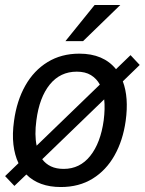

<svg xmlns="http://www.w3.org/2000/svg" viewBox="-32 -743 582 773"><path d="M26 5.5 -11.5 -34 42.5 -86Q27 -118.5 22 -161Q17 -203.5 24.5 -256.5Q35.5 -337.5 70 -398.5Q104.5 -459.5 159.8 -493.2Q215 -527 287.5 -527Q384.5 -527 435 -464.5L493.5 -521L530.5 -481.5L462.5 -415.5Q487 -350.5 474 -256.5Q463 -177.5 429.2 -117.5Q395.5 -57.5 341 -23.8Q286.5 10 213 10Q124.5 10 74 -40.5ZM114.5 -258.5Q106.5 -199.5 115.5 -156.5L370 -402.5Q357 -426.5 334.2 -440.5Q311.5 -454.5 277 -454.5Q210.5 -454.5 168.5 -402.8Q126.5 -351 114.5 -258.5ZM224.5 -63Q289.5 -63 331.2 -115.2Q373 -167.5 385.5 -258.5Q391.5 -306 387.5 -343L138 -102Q151.5 -83.5 173 -73.2Q194.5 -63 224.5 -63ZM349 -723H452.5L302.5 -577.5H231.5Z"/></svg>

Font: Public Sans
Style: Italic
Weight: 400
Italic angle: -8°
Designer: The Public Sans project authors (U.S. Web Design System). Libre Franklin designed by Pablo Impallari and Rodrigo Fuenzal
Version: Version 1.008; ttfautohint (v1.8.1) -l 8 -r 50 -G 200 -x 14 